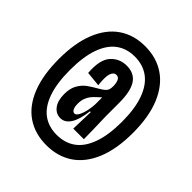

<svg xmlns="http://www.w3.org/2000/svg" viewBox="-191 -756 961 961"><g transform="rotate(45 289.0 -275.5)"><path d="M26.7 -276Q26.7 -389 58.3 -467.3Q90 -545.7 148.3 -586Q206.7 -626.3 287.3 -626.3Q368 -626.3 427.2 -586.2Q486.3 -546 518.7 -467.5Q551 -389 551 -276Q551 -162.3 518.7 -83.8Q486.3 -5.3 427.2 34.5Q368 74.3 287.3 74.3Q206.7 74.3 148 34.5Q89.3 -5.3 58 -83.8Q26.7 -162.3 26.7 -276ZM472.7 -276Q472.7 -369.3 450.2 -431Q427.7 -492.7 386.5 -522.8Q345.3 -553 287.3 -553Q230 -553 189.3 -522.8Q148.7 -492.7 126.8 -431Q105 -369.3 105 -276Q105 -182.3 126.8 -120.5Q148.7 -58.7 189.3 -28.8Q230 1 287.3 1Q345.3 1 386.7 -28.8Q428 -58.7 450.3 -120.7Q472.7 -182.7 472.7 -276ZM316.3 -246.7 316 -305 334 -312.3Q327.7 -303.7 319.3 -295.8Q311 -288 298.7 -277Q284 -263.7 274.3 -252Q264.7 -240.3 258.2 -223.5Q251.7 -206.7 251.7 -184.3Q251.7 -161.3 258.2 -149.3Q264.7 -137.3 275 -137.3Q286 -137.3 295.3 -154.7Q304.7 -172 310.2 -197.8Q315.7 -223.7 316.3 -246.7ZM169.7 -170.7Q169.7 -210.7 185 -237.2Q200.3 -263.7 221.3 -278.8Q242.3 -294 272.3 -311Q291.3 -322 300.2 -329.8Q309 -337.7 312.5 -346.5Q316 -355.3 316 -371Q316 -393 309.5 -408Q303 -423 287.3 -423Q269 -423 260.8 -399.8Q252.7 -376.7 259.3 -322L180 -329.7Q173.3 -418 206.8 -455.2Q240.3 -492.3 291 -492.3Q345.3 -492.3 370.5 -453.5Q395.7 -414.7 395.7 -334.3V-238.3Q397 -189 398.2 -147.7Q399.3 -106.3 399.3 -80H324.3Q326.7 -140.3 328 -200.3H322.3Q314.3 -134.7 293.5 -102.8Q272.7 -71 241.3 -71Q210 -71 189.8 -97.3Q169.7 -123.7 169.7 -170.7Z"/></g></svg>

Font: Bricolage Grotesque 96pt Condensed ExBd
Style: Regular
Weight: 800
Width: 3
Designer: Mathieu Triay
Foundry: Atelier Triay
Version: Version 1.001;Glyphs 3.2 (3207)